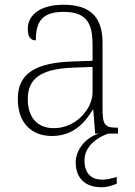

<svg xmlns="http://www.w3.org/2000/svg" viewBox="-20 -563 567 809"><path d="M199 10C294 10 343 -54 370 -100H373L381 0H397C347 13 299 64 299 121C299 187 338 226 408 226C428 226 451 220 472 211V183C445 190 431 194 411 194C372 194 336 175 336 113C336 48 399 12 436 0H477V-25H471C419 -25 412 -40 412 -111V-383C412 -485 366 -543 248 -543C137 -543 97 -490 97 -443C97 -408 108 -393 131 -393C131 -467 153 -513 248 -513C354 -513 370 -454 370 -371V-307L287 -304C128 -299 55 -252 55 -147C55 -39 118 10 199 10ZM207 -23C129 -23 97 -78 97 -145C97 -225 142 -273 289 -278L370 -281V-174C370 -104 300 -23 207 -23Z"/></svg>

Font: Noto Serif Telugu ExtraLight
Style: Regular
Weight: 200
Designer: Jelle Bosma - Monotype Design Team
Foundry: Monotype Imaging Inc.
Version: Version 2.005